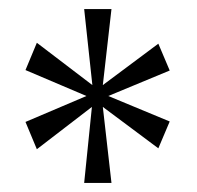

<svg xmlns="http://www.w3.org/2000/svg" viewBox="-20 -780 432 422"><path d="M165 -378 182 -545 61 -452 36 -512 170 -569 36 -626 61 -686 183 -593 165 -760H225L206 -593L328 -684L353 -625L218 -569L353 -513L328 -454L206 -545L225 -378Z"/></svg>

Font: Noto Serif Lao Condensed Light
Style: Regular
Weight: 300
Width: 3
Designer: Monotype Design Team
Foundry: Monotype Imaging Inc.
Version: Version 2.003; ttfautohint (v1.8.4.7-5d5b)